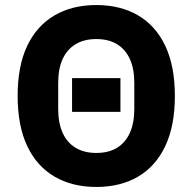

<svg xmlns="http://www.w3.org/2000/svg" viewBox="-20 -730 764 762"><path d="M362 12Q267 12 196.5 -29Q126 -70 88 -150.5Q50 -231 50 -349Q50 -468 88 -548Q126 -628 196.5 -669Q267 -710 362 -710Q458 -710 528 -669Q598 -628 636 -548Q674 -468 674 -349Q674 -231 636 -150.5Q598 -70 528 -29Q458 12 362 12ZM362 -123Q411 -123 444.5 -143.5Q478 -164 495.5 -203Q513 -242 513 -297V-401Q513 -457 495.5 -495.5Q478 -534 444.5 -554.5Q411 -575 362 -575Q314 -575 280 -554.5Q246 -534 228.5 -495.5Q211 -457 211 -401V-297Q211 -242 228.5 -203Q246 -164 280 -143.5Q314 -123 362 -123ZM458 -286H266V-420H458Z"/></svg>

Font: IBM Plex Sans
Style: Regular
Weight: 400
Designer: Mike Abbink, Paul van der Laan, Pieter van Rosmalen
Foundry: Bold Monday
Version: Version 3.201